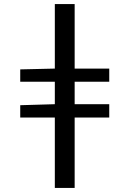

<svg xmlns="http://www.w3.org/2000/svg" viewBox="-20 -729 640 949"><path d="M251 200V-148H80V-209L251 -214V-325H80V-386L251 -390V-709H349V-390H520V-325H349V-214H520V-148H349V200Z"/></svg>

Font: Source Code Pro Medium
Style: Regular
Weight: 500
Monospace: yes
Designer: Paul D. Hunt, Teo Tuominen
Foundry: Adobe Systems Incorporated
Version: Version 2.030;PS 1.000;hotconv 16.6.51;makeotf.lib2.5.65220